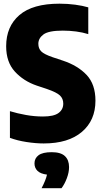

<svg xmlns="http://www.w3.org/2000/svg" viewBox="-20 -770 552 1044"><path d="M217.5 10Q174.5 10 124.2 2.2Q74 -5.5 34 -20.5V-165.5Q75 -153 121.2 -144.8Q167.5 -136.5 213.5 -136.5Q272.5 -136.5 298.2 -155.5Q324 -174.5 324 -206.5Q324 -233.5 306 -250.8Q288 -268 235.5 -286L180 -304.5Q108 -329 60.8 -380.8Q13.5 -432.5 13.5 -518.5Q13.5 -626 85.5 -688Q157.5 -750 303.5 -750Q348 -750 388.8 -744.5Q429.5 -739 460 -730V-584.5Q430 -594 393.8 -598.8Q357.5 -603.5 321.5 -603.5Q244.5 -603.5 216.5 -582.8Q188.5 -562 188.5 -532Q188.5 -506.5 204 -490.8Q219.5 -475 266 -459L321.5 -440.5Q403 -413.5 451 -362.5Q499 -311.5 499 -222.5Q499 -115.5 425.2 -52.8Q351.5 10 217.5 10ZM206 253.5Q229.5 208.5 235.5 179.5Q200 175 183.8 159Q167.5 143 167.5 118.5Q167.5 90.5 189.8 74Q212 57.5 261 57.5Q310.5 57.5 333 78.8Q355.5 100 355.5 138.5Q355.5 167 343.5 199Q331.5 231 314.5 253.5Z"/></svg>

Font: Encode Sans Condensed Condensed ExtraBold
Style: Regular
Weight: 800
Width: 3
Designer: Multiple Designers
Foundry: Impallari Type
Version: Version 3.000; ttfautohint (v1.8.3) -l 8 -r 50 -G 200 -x 14 